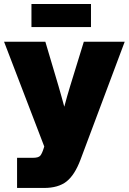

<svg xmlns="http://www.w3.org/2000/svg" viewBox="-22 -721 634 945"><path d="M62 204.1V55.7H140.1Q167.5 55.7 176.3 45.2Q185.1 34.7 193.4 7.8L195.8 0L-2 -515.6H201.2L266.1 -296.9Q273.4 -271.5 280.5 -246.3Q287.6 -221.2 294.4 -195.8Q301.3 -221.2 308.3 -246.6Q315.4 -272 323.2 -296.9L390.6 -515.6H591.8L374 65.4Q345.7 140.6 305.2 172.4Q264.6 204.1 194.8 204.1ZM425.8 -701.2V-587.9H132.8V-701.2Z"/></svg>

Font: Inter Display Black
Style: Regular
Weight: 900
Designer: Rasmus Andersson
Foundry: rsms
Version: Version 4.000;git-a52131595